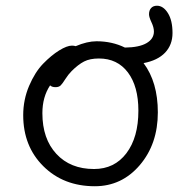

<svg xmlns="http://www.w3.org/2000/svg" viewBox="-20 -625 645 670"><path d="M311 24.9Q201.7 24.9 131.3 -44.9Q61 -114.7 61 -223.1Q61 -276.9 81.5 -325.2Q102.1 -373.5 130.6 -402.8Q159.2 -432.1 186.5 -449Q213.9 -465.8 231 -465.8Q238.3 -465.8 244.1 -463.9Q284.2 -481 316.9 -481Q371.1 -481 416 -459Q465.3 -459.5 491.2 -474.4Q517.1 -489.3 517.1 -515.1Q517.1 -529.3 508.5 -547.4Q500 -565.4 500 -575.2Q500 -588.9 507.3 -596.9Q514.6 -605 527.8 -605Q549.8 -605 565.9 -579.3Q582 -553.7 582 -509.8Q582 -468.8 556.2 -441.4Q530.3 -414.1 481 -404.8Q530.8 -338.4 530.8 -232.9Q530.8 -122.6 467.8 -48.8Q404.8 24.9 311 24.9ZM127.9 -230Q127.9 -140.6 176.8 -87.9Q225.6 -35.2 308.1 -35.2Q379.4 -35.2 421.1 -90.3Q462.9 -145.5 462.9 -238.8Q462.9 -323.7 426.3 -372.3Q389.6 -420.9 325.2 -420.9Q293.9 -420.9 273.4 -410.4Q252.9 -399.9 230 -377Q217.8 -364.7 208 -349.1Q198.2 -333.5 191.9 -327.1Q185.5 -320.8 173.8 -320.8Q161.1 -320.8 154.8 -327.1Q127.9 -286.6 127.9 -230Z"/></svg>

Font: Shantell Sans Bouncy
Style: Regular
Weight: 300
Designer: Stephen Nixon, Anya Danilova, Shantell Martin
Foundry: Arrow Type
Version: Version 1.006;[9816181b4]